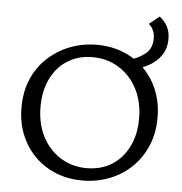

<svg xmlns="http://www.w3.org/2000/svg" viewBox="-57 -889 904 954"><g transform="rotate(5 395.0 -412.5)"><path d="M389 10Q293 10 217.5 -33Q142 -76 99 -152.5Q56 -229 56 -325Q56 -403 82.5 -466Q109 -529 157.5 -574Q206 -619 268.5 -643.5Q331 -668 403 -668Q499 -668 574 -625Q649 -582 691.5 -506Q734 -430 734 -333Q734 -255 707 -192Q680 -129 633 -84Q586 -39 523.5 -14.5Q461 10 389 10ZM404 -53Q476 -53 529.5 -86.5Q583 -120 613 -180.5Q643 -241 643 -320Q643 -406 609 -470Q575 -534 517 -569.5Q459 -605 386 -605Q317 -605 263.5 -572Q210 -539 180 -478.5Q150 -418 150 -338Q150 -252 183.5 -188Q217 -124 275 -88.5Q333 -53 404 -53ZM560 -554 553 -602Q612 -619 646.5 -646Q681 -673 681 -724Q681 -746 673 -764Q665 -782 650 -794L701 -835Q726 -816 740 -789.5Q754 -763 754 -728Q754 -680 730 -645Q706 -610 663 -588Q620 -566 560 -554Z"/></g></svg>

Font: Ysabeau Office Medium
Style: Regular
Weight: 500
Designer: Christian Thalmann (Catharsis Fonts)
Version: Version 2.001;gftools[0.9.30]; featfreeze: tnum,lnum,ss02